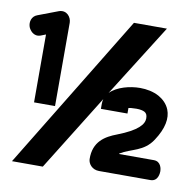

<svg xmlns="http://www.w3.org/2000/svg" viewBox="-81 -731 873 883"><g transform="rotate(10 356.0 -290.0)"><path d="M5 -550C10 -537 29 -508 62 -520L85 -529V-212H183V-601C183 -627 160 -657 125 -645L30 -609C5 -600 -3 -573 5 -550ZM32 72H176L396 -282C394 -275 393 -267 393 -259V-236H517V-259V-262C519 -263 535 -265 554 -265C572 -265 584 -262 592 -258C601 -253 606 -245 606 -229C606 -201 580 -169 487 -133C434 -113 380 -82 382 1C383 23 402 47 434 47H674C710 47 712 8 712 -1C712 -10 708 -46 674 -46H511C511 -47 512 -48 513 -49C562 -79 622 -78 662 -140C701 -199 709 -248 694 -286C684 -311 665 -329 644 -341C617 -356 585 -362 554 -362C507 -362 447 -347 415 -314L628 -652H474Z"/></g></svg>

Font: Charger Pro
Style: UltraExt
Weight: 900
Designer: Jasper
Foundry: Cannot Into Space Fonts
Version: Version 1.09